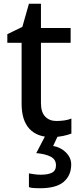

<svg xmlns="http://www.w3.org/2000/svg" viewBox="-20 -719 426 1022"><path d="M256 11Q177 11 136 -34Q95 -79 95 -167V-491H19V-537L99 -576L134 -699H198V-570H356V-491H198V-170Q198 -122 220.5 -98.5Q243 -75 280 -75Q301 -75 322.5 -78Q344 -81 360 -88V-8Q343 -1 314 5Q285 11 256 11ZM193 283Q177 283 160 282Q143 281 134 277V204Q145 206 162.5 208.5Q180 211 197 211Q236 211 257 200Q278 189 278 161Q278 129 249 114.5Q220 100 173 96L223 0H290L263 58Q304 65 331.5 93Q359 121 359 156Q359 215 319 249Q279 283 193 283Z"/></svg>

Font: Menbere
Style: Regular
Weight: 400
Designer: Aleme Tadesse
Foundry: Sorkin Type Co
Version: Version 1.000